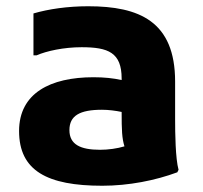

<svg xmlns="http://www.w3.org/2000/svg" viewBox="-20 -582 648 614"><path d="M540 -200V-321C540 -514 425 -562 262 -562C196 -562 135 -553 87 -539V-405H97C129 -419 184 -431 241 -431C326 -431 369 -414 369 -331V-326C342 -332 313 -335 279 -335C141 -335 41 -284 41 -163C41 -36 131 12 307 12C392 12 477 -5 547 -31L551 -39C541 -75 540 -157 540 -200ZM300 -103C237 -103 202 -120 202 -166C202 -212 235 -231 306 -231C327 -231 350 -228 369 -224C369 -165 370 -140 378 -114C355 -107 326 -103 300 -103Z"/></svg>

Font: Kufam Arabic Latin Roman Bold
Style: Regular
Weight: 700
Designer: Wael Morcos & Artur Schmal
Version: Version 1.200;PS 001.200;hotconv 1.0.88;makeotf.lib2.5.64775